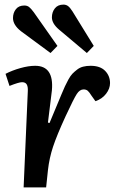

<svg xmlns="http://www.w3.org/2000/svg" viewBox="-20 -809 521 829"><path d="M355 -580.1 234.9 -681.2Q204.1 -707.5 204.1 -733.9Q204.1 -756.3 216.8 -772.7Q229.5 -789.1 253.9 -789.1Q265.6 -789.1 274.2 -782.5Q282.7 -775.9 293 -759.8L384.8 -610.8ZM198.2 -580.1 69.8 -674.8Q36.1 -701.7 36.1 -731Q36.1 -753.4 48.6 -769.3Q61 -785.2 85 -785.2Q97.2 -785.2 105.5 -778.8Q113.8 -772.5 126 -755.9L228 -610.8ZM100.1 -416Q101.1 -434.6 95.5 -444.3Q89.8 -454.1 75.2 -454.1Q61.5 -454.1 21 -438L3.9 -490.2Q32.2 -504.9 67.6 -514.9Q103 -524.9 131.8 -524.9Q213.4 -524.9 204.1 -418.9L187 -279.8L193.8 -277.8L245.1 -400.9Q254.4 -423.3 260.3 -436Q266.1 -448.7 275.1 -465.3Q284.2 -481.9 292.7 -490.7Q301.3 -499.5 313 -508.5Q324.7 -517.6 339.1 -521.2Q353.5 -524.9 371.1 -524.9Q412.6 -524.9 433.8 -503.2Q455.1 -481.4 455.1 -450.2Q455.1 -426.3 438 -404.1Q420.9 -381.8 392.1 -372.1L375 -396Q365.7 -411.1 358.9 -417Q352.1 -422.9 340.8 -422.9Q324.2 -422.9 311.3 -402.8Q298.3 -382.8 263.2 -307.1Q225.1 -224.1 209 -175.3Q192.9 -126.5 187 -74.2L179.2 0H82Z"/></svg>

Font: Literata Book SemiBold
Style: Italic
Weight: 600
Italic angle: -3°
Designer: Latin by Veronika Burian and Jose Scaglione. Greek by Irene Vlachou. Cyrillic by Vera Evstafieva
Foundry: TypeTogether
Version: Version 1.003;PS 001.003;hotconv 1.0.88;makeotf.lib2.5.64775